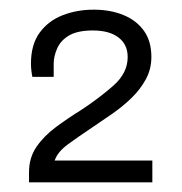

<svg xmlns="http://www.w3.org/2000/svg" viewBox="-20 -817 376 397"><path d="M40 -440V-461Q40 -491 55.5 -513.5Q71 -536 96 -554.5Q121 -573 147 -589Q185 -614 214.5 -640Q244 -666 244 -699Q244 -725 225 -739.5Q206 -754 172 -754Q141 -754 123.5 -744Q106 -734 98.5 -717.5Q91 -701 91 -685V-658H47Q46 -662 45 -670Q44 -678 44 -685Q44 -725 62 -749.5Q80 -774 109.5 -785.5Q139 -797 174 -797Q208 -797 235 -786Q262 -775 277.5 -753.5Q293 -732 293 -699Q293 -674 281.5 -653Q270 -632 252 -614.5Q234 -597 212.5 -582Q191 -567 170 -553Q143 -535 121 -519Q99 -503 93 -485H295V-440Z"/></svg>

Font: Archivo SemiBold ExtraLight
Style: Regular
Weight: 250
Version: Version 2.001